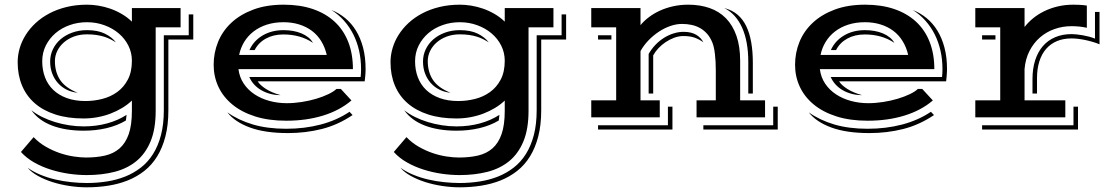

<svg xmlns="http://www.w3.org/2000/svg" viewBox="-20 -506 4796 828"><path d="M125 85.4Q148.9 110.4 178.5 127.2Q208 144 238.5 154.3Q269 164.6 298.3 168.9Q327.6 173.3 351.1 173.3Q397 173.3 433.6 164.8Q470.2 156.2 495.8 133.8Q521.5 111.3 535.2 72.3Q548.8 33.2 548.8 -28.3V-72.3Q530.3 -54.7 506.8 -40.5Q483.4 -26.4 456.5 -16.1Q429.7 -5.9 400.1 -0.5Q370.6 4.9 340.3 4.9Q272 4.9 219 -12.2Q166 -29.3 129.9 -60.8Q93.8 -92.3 75 -137.2Q56.2 -182.1 56.2 -237.8Q56.2 -268.1 64.9 -298.1Q73.7 -328.1 91.1 -355.7Q108.4 -383.3 134 -407Q159.7 -430.7 192.9 -448.2Q226.1 -465.8 267.1 -475.8Q308.1 -485.8 356 -485.8Q378.4 -485.8 404.1 -481.7Q429.7 -477.5 455.1 -468.8Q480.5 -460 504.6 -446Q528.8 -432.1 548.8 -412.6V-471.2H758.8V-388.2H651.4V-28.3Q651.4 50.3 629.4 103.5Q607.4 156.7 567.9 189Q528.3 221.2 473.9 235.1Q419.4 249 354.5 249Q316.4 249 276.4 243.2Q236.3 237.3 198.5 225.3Q160.6 213.4 127.4 194.6Q94.2 175.8 70.3 149.4ZM99.1 217.3Q123.5 234.9 154.3 247.6Q185.1 260.3 218.8 268.1Q252.4 275.9 287.1 279.5Q321.8 283.2 354.5 283.2Q398.9 283.2 440.9 276.6Q482.9 270 519.8 255.4Q556.6 240.7 587.4 216.8Q618.2 192.9 640.1 158Q662.1 123 674.3 76.4Q686.5 29.8 686.5 -30.8V-354H793.9V-443.8H813.5V-335.4H706.1V-30.8Q706.1 32.7 693.4 82Q680.7 131.3 657.7 168.5Q634.8 205.6 602.5 231Q570.3 256.3 531.2 272Q492.2 287.6 447.3 294.7Q402.3 301.8 354.5 301.8Q317.4 301.8 278.8 295.9Q240.2 290 205.8 279.1Q171.4 268.1 143.3 252.4Q115.2 236.8 99.1 217.3ZM162.1 -241.7Q162.1 -204.1 174.1 -172.6Q186 -141.1 209.7 -118.4Q233.4 -95.7 268.3 -83Q303.2 -70.3 348.6 -70.3Q384.8 -70.3 420.7 -79.3Q456.5 -88.4 485.1 -108.9Q513.7 -129.4 531.2 -162.6Q548.8 -195.8 548.8 -244.1Q548.8 -278.8 533.7 -309.1Q518.6 -339.4 492.2 -361.8Q465.8 -384.3 430.4 -397.2Q395 -410.2 355 -410.2Q315.9 -410.2 281 -397.9Q246.1 -385.7 219.7 -363.3Q193.4 -340.8 177.7 -309.8Q162.1 -278.8 162.1 -241.7ZM196.3 -240.7Q196.3 -268.6 208 -293.2Q219.7 -317.9 240.7 -336.2Q261.7 -354.5 291 -365.2Q320.3 -376 355 -376Q401.4 -376 431.9 -361.1Q462.4 -346.2 480 -323.2Q468.3 -330.6 455.8 -336.9Q443.4 -343.3 428.5 -347.9Q413.6 -352.5 395.5 -355.2Q377.4 -357.9 355 -357.9Q324.2 -357.9 298.8 -348.4Q273.4 -338.9 255.1 -322.8Q236.8 -306.6 226.8 -285.9Q216.8 -265.1 216.8 -242.7Q216.8 -194.8 239.5 -160.9Q262.2 -127 314.9 -106Q289.6 -108.4 267.8 -119.1Q246.1 -129.9 230.2 -147.5Q214.4 -165 205.3 -188.7Q196.3 -212.4 196.3 -240.7ZM115.2 -30.8Q135.3 -14.6 161.4 -1.7Q187.5 11.2 217 20.3Q246.6 29.3 278.1 34.2Q309.6 39.1 340.8 39.1Q395 39.1 442.1 26.1Q489.3 13.2 525.9 -10.7L522.9 13.7Q486.3 35.6 439.7 46.6Q393.1 57.6 341.3 57.6Q262.2 57.6 204.1 35.4Q146 13.2 115.2 -30.8Z M901.4 -226.6Q901.4 -278.3 920.4 -325.2Q939.5 -372.1 977.5 -407.7Q1015.6 -443.4 1072.3 -464.6Q1128.9 -485.8 1203.6 -485.8Q1273.9 -485.8 1329.1 -467Q1384.3 -448.2 1422.9 -412.6Q1461.4 -377 1481.7 -325.4Q1502 -273.9 1502 -208H1008.3Q1012.7 -172.9 1031 -145.5Q1049.3 -118.2 1077.6 -99.4Q1106 -80.6 1141.8 -70.8Q1177.7 -61 1216.8 -61Q1248.5 -61 1281.5 -66.2Q1314.5 -71.3 1343.8 -80.1Q1373 -88.9 1396 -99.9Q1418.9 -110.8 1431.2 -122.6H1449.7L1495.6 -72.8Q1445.3 -29.8 1373.3 -7.6Q1301.3 14.6 1214.4 14.6Q1138.7 14.6 1080.3 -3.9Q1022 -22.5 982.2 -55.2Q942.4 -87.9 921.9 -131.8Q901.4 -175.8 901.4 -226.6ZM1535.2 -173.8Q1536.1 -181.2 1536.6 -189.7Q1537.1 -198.2 1537.1 -208Q1537.1 -249.5 1528.6 -287.4Q1520 -325.2 1503.7 -357.7Q1487.3 -390.1 1463.4 -417Q1439.5 -443.8 1409.2 -462.9Q1441.4 -450.2 1468.5 -428Q1495.6 -405.8 1515.1 -374Q1534.7 -342.3 1545.7 -300.8Q1556.6 -259.3 1556.6 -208Q1556.6 -204.1 1556.4 -198.2Q1556.2 -192.4 1555.7 -185.1Q1555.2 -177.7 1554.4 -170.2Q1553.7 -162.6 1552.7 -155.3H1091.3Q1100.6 -139.6 1125.5 -123.3Q1150.4 -106.9 1189.9 -95.7Q1165.5 -95.7 1144.3 -101.6Q1123 -107.4 1105.7 -117.7Q1088.4 -127.9 1075.4 -142.3Q1062.5 -156.7 1055.2 -173.8ZM1389.2 -269Q1381.3 -302.7 1365 -329.1Q1348.6 -355.5 1324.7 -373.3Q1300.8 -391.1 1270 -400.6Q1239.3 -410.2 1202.6 -410.2Q1163.1 -410.2 1130.6 -399.7Q1098.1 -389.2 1073.7 -370.4Q1049.3 -351.6 1033.4 -325.7Q1017.6 -299.8 1011.2 -269ZM1055.7 -290Q1073.7 -330.1 1112.5 -353Q1151.4 -376 1202.6 -376Q1223.6 -376 1243.4 -372.6Q1263.2 -369.1 1280 -362.1Q1296.9 -355 1309.6 -344.7Q1322.3 -334.5 1329.6 -321.3Q1301.8 -339.8 1270 -348.6Q1238.3 -357.4 1201.7 -357.4Q1159.2 -357.4 1127 -339.8Q1094.7 -322.3 1078.1 -290ZM960.4 -21.5Q1007.8 12.2 1070.6 30.8Q1133.3 49.3 1214.4 49.3Q1293.5 49.3 1362.5 31.2Q1431.6 13.2 1487.3 -23.9L1500.5 -9.8Q1437.5 32.7 1367.9 50.3Q1298.3 67.9 1222.2 67.9Q1123 67.9 1057.9 43.9Q992.7 20 960.4 -21.5Z M1732.9 85.4Q1756.8 110.4 1786.4 127.2Q1815.9 144 1846.4 154.3Q1877 164.6 1906.2 168.9Q1935.5 173.3 1959 173.3Q2004.9 173.3 2041.5 164.8Q2078.1 156.2 2103.8 133.8Q2129.4 111.3 2143.1 72.3Q2156.7 33.2 2156.7 -28.3V-72.3Q2138.2 -54.7 2114.7 -40.5Q2091.3 -26.4 2064.5 -16.1Q2037.6 -5.9 2008.1 -0.5Q1978.5 4.9 1948.2 4.9Q1879.9 4.9 1826.9 -12.2Q1773.9 -29.3 1737.8 -60.8Q1701.7 -92.3 1682.9 -137.2Q1664.1 -182.1 1664.1 -237.8Q1664.1 -268.1 1672.9 -298.1Q1681.6 -328.1 1699 -355.7Q1716.3 -383.3 1741.9 -407Q1767.6 -430.7 1800.8 -448.2Q1834 -465.8 1875 -475.8Q1916 -485.8 1963.9 -485.8Q1986.3 -485.8 2012 -481.7Q2037.6 -477.5 2063 -468.8Q2088.4 -460 2112.5 -446Q2136.7 -432.1 2156.7 -412.6V-471.2H2366.7V-388.2H2259.3V-28.3Q2259.3 50.3 2237.3 103.5Q2215.3 156.7 2175.8 189Q2136.2 221.2 2081.8 235.1Q2027.3 249 1962.4 249Q1924.3 249 1884.3 243.2Q1844.2 237.3 1806.4 225.3Q1768.6 213.4 1735.4 194.6Q1702.1 175.8 1678.2 149.4ZM1707 217.3Q1731.4 234.9 1762.2 247.6Q1793 260.3 1826.7 268.1Q1860.4 275.9 1895 279.5Q1929.7 283.2 1962.4 283.2Q2006.8 283.2 2048.8 276.6Q2090.8 270 2127.7 255.4Q2164.6 240.7 2195.3 216.8Q2226.1 192.9 2248 158Q2270 123 2282.2 76.4Q2294.4 29.8 2294.4 -30.8V-354H2401.9V-443.8H2421.4V-335.4H2314V-30.8Q2314 32.7 2301.3 82Q2288.6 131.3 2265.6 168.5Q2242.7 205.6 2210.4 231Q2178.2 256.3 2139.2 272Q2100.1 287.6 2055.2 294.7Q2010.3 301.8 1962.4 301.8Q1925.3 301.8 1886.7 295.9Q1848.1 290 1813.7 279.1Q1779.3 268.1 1751.2 252.4Q1723.1 236.8 1707 217.3ZM1770 -241.7Q1770 -204.1 1782 -172.6Q1793.9 -141.1 1817.6 -118.4Q1841.3 -95.7 1876.2 -83Q1911.1 -70.3 1956.5 -70.3Q1992.7 -70.3 2028.6 -79.3Q2064.5 -88.4 2093 -108.9Q2121.6 -129.4 2139.2 -162.6Q2156.7 -195.8 2156.7 -244.1Q2156.7 -278.8 2141.6 -309.1Q2126.5 -339.4 2100.1 -361.8Q2073.7 -384.3 2038.3 -397.2Q2002.9 -410.2 1962.9 -410.2Q1923.8 -410.2 1888.9 -397.9Q1854 -385.7 1827.6 -363.3Q1801.3 -340.8 1785.6 -309.8Q1770 -278.8 1770 -241.7ZM1804.2 -240.7Q1804.2 -268.6 1815.9 -293.2Q1827.6 -317.9 1848.6 -336.2Q1869.6 -354.5 1898.9 -365.2Q1928.2 -376 1962.9 -376Q2009.3 -376 2039.8 -361.1Q2070.3 -346.2 2087.9 -323.2Q2076.2 -330.6 2063.7 -336.9Q2051.3 -343.3 2036.4 -347.9Q2021.5 -352.5 2003.4 -355.2Q1985.4 -357.9 1962.9 -357.9Q1932.1 -357.9 1906.7 -348.4Q1881.3 -338.9 1863 -322.8Q1844.7 -306.6 1834.7 -285.9Q1824.7 -265.1 1824.7 -242.7Q1824.7 -194.8 1847.4 -160.9Q1870.1 -127 1922.9 -106Q1897.5 -108.4 1875.7 -119.1Q1854 -129.9 1838.1 -147.5Q1822.3 -165 1813.2 -188.7Q1804.2 -212.4 1804.2 -240.7ZM1723.1 -30.8Q1743.2 -14.6 1769.3 -1.7Q1795.4 11.2 1825 20.3Q1854.5 29.3 1886 34.2Q1917.5 39.1 1948.7 39.1Q2002.9 39.1 2050 26.1Q2097.2 13.2 2133.8 -10.7L2130.9 13.7Q2094.2 35.6 2047.6 46.6Q2001 57.6 1949.2 57.6Q1870.1 57.6 1812 35.4Q1753.9 13.2 1723.1 -30.8Z M2529.8 -73.2H2637.2V-388.2H2529.8V-471.2H2742.2V-397.5Q2757.3 -416 2778.6 -432.1Q2799.8 -448.2 2826.2 -460.2Q2852.5 -472.2 2883.3 -479Q2914.1 -485.8 2947.8 -485.8Q2998.5 -485.8 3040 -471.4Q3081.5 -457 3110.8 -427Q3140.1 -397 3156 -351.3Q3171.9 -305.7 3171.9 -243.2V-73.2H3279.3V0H2983.9V-73.2H3066.9V-201.7Q3066.9 -241.2 3063.2 -272.2Q3059.6 -303.2 3052.7 -320.8Q3043.9 -343.3 3030.5 -358.9Q3017.1 -374.5 3000.2 -384.3Q2983.4 -394 2963.4 -398.4Q2943.4 -402.8 2920.9 -402.8Q2897 -402.8 2871.3 -394Q2845.7 -385.3 2821.5 -369.4Q2797.4 -353.5 2776.6 -332Q2755.9 -310.5 2742.2 -285.6V-73.2H2825.2V0H2529.8ZM3207 -239.7Q3207 -282.7 3200.4 -319.6Q3193.8 -356.4 3180.7 -386Q3167.5 -415.5 3148.2 -437Q3128.9 -458.5 3103.5 -471.2Q3136.7 -462.9 3160.2 -443.1Q3183.6 -423.3 3198.2 -393.1Q3212.9 -362.8 3219.7 -323.2Q3226.6 -283.7 3226.6 -236.3V-102.5H3207ZM2777.3 -273.4Q2789.6 -294.9 2806.4 -312.5Q2823.2 -330.1 2843 -342.5Q2862.8 -355 2884.5 -361.8Q2906.2 -368.7 2927.7 -368.7Q2961.4 -368.7 2982.4 -356Q3003.4 -343.3 3013.2 -323.7Q2998 -335 2977.8 -342.8Q2957.5 -350.6 2926.8 -350.6Q2907.7 -350.6 2888.2 -343.5Q2868.7 -336.4 2851.1 -324.7Q2833.5 -313 2819.3 -297.9Q2805.2 -282.7 2796.9 -267.1V-102.5H2777.3ZM2559.1 -354H2616.7V-335.4H2559.1ZM3314.5 34.2V-45.9H3334V52.7H3013.2V34.2ZM2860.4 34.2V-45.9H2879.9V52.7H2559.1V34.2Z M3408.7 -226.6Q3408.7 -278.3 3427.7 -325.2Q3446.8 -372.1 3484.9 -407.7Q3522.9 -443.4 3579.6 -464.6Q3636.2 -485.8 3710.9 -485.8Q3781.2 -485.8 3836.4 -467Q3891.6 -448.2 3930.2 -412.6Q3968.8 -377 3989 -325.4Q4009.3 -273.9 4009.3 -208H3515.6Q3520 -172.9 3538.3 -145.5Q3556.6 -118.2 3585 -99.4Q3613.3 -80.6 3649.2 -70.8Q3685.1 -61 3724.1 -61Q3755.9 -61 3788.8 -66.2Q3821.8 -71.3 3851.1 -80.1Q3880.4 -88.9 3903.3 -99.9Q3926.3 -110.8 3938.5 -122.6H3957L4002.9 -72.8Q3952.6 -29.8 3880.6 -7.6Q3808.6 14.6 3721.7 14.6Q3646 14.6 3587.6 -3.9Q3529.3 -22.5 3489.5 -55.2Q3449.7 -87.9 3429.2 -131.8Q3408.7 -175.8 3408.7 -226.6ZM4042.5 -173.8Q4043.5 -181.2 4043.9 -189.7Q4044.4 -198.2 4044.4 -208Q4044.4 -249.5 4035.9 -287.4Q4027.3 -325.2 4011 -357.7Q3994.6 -390.1 3970.7 -417Q3946.8 -443.8 3916.5 -462.9Q3948.7 -450.2 3975.8 -428Q4002.9 -405.8 4022.5 -374Q4042 -342.3 4053 -300.8Q4064 -259.3 4064 -208Q4064 -204.1 4063.7 -198.2Q4063.5 -192.4 4063 -185.1Q4062.5 -177.7 4061.8 -170.2Q4061 -162.6 4060.1 -155.3H3598.6Q3607.9 -139.6 3632.8 -123.3Q3657.7 -106.9 3697.3 -95.7Q3672.9 -95.7 3651.6 -101.6Q3630.4 -107.4 3613 -117.7Q3595.7 -127.9 3582.8 -142.3Q3569.8 -156.7 3562.5 -173.8ZM3896.5 -269Q3888.7 -302.7 3872.3 -329.1Q3856 -355.5 3832 -373.3Q3808.1 -391.1 3777.3 -400.6Q3746.6 -410.2 3710 -410.2Q3670.4 -410.2 3637.9 -399.7Q3605.5 -389.2 3581.1 -370.4Q3556.6 -351.6 3540.8 -325.7Q3524.9 -299.8 3518.6 -269ZM3563 -290Q3581.1 -330.1 3619.9 -353Q3658.7 -376 3710 -376Q3731 -376 3750.7 -372.6Q3770.5 -369.1 3787.4 -362.1Q3804.2 -355 3816.9 -344.7Q3829.6 -334.5 3836.9 -321.3Q3809.1 -339.8 3777.3 -348.6Q3745.6 -357.4 3709 -357.4Q3666.5 -357.4 3634.3 -339.8Q3602.1 -322.3 3585.4 -290ZM3467.8 -21.5Q3515.1 12.2 3577.9 30.8Q3640.6 49.3 3721.7 49.3Q3800.8 49.3 3869.9 31.2Q3939 13.2 3994.6 -23.9L4007.8 -9.8Q3944.8 32.7 3875.2 50.3Q3805.7 67.9 3729.5 67.9Q3630.4 67.9 3565.2 43.9Q3500 20 3467.8 -21.5Z M4186 -73.2H4293.5V-388.2H4186V-471.2H4398.4V-389.6Q4413.6 -409.2 4434.8 -426.8Q4456.1 -444.3 4482.9 -457.5Q4509.8 -470.7 4541.5 -478.3Q4573.2 -485.8 4609.4 -485.8Q4620.1 -485.8 4636.2 -485.1Q4652.3 -484.4 4667 -481.9V-386.2Q4649.9 -390.1 4633.3 -391.6Q4616.7 -393.1 4601.1 -393.1Q4562 -393.1 4527.1 -380.6Q4492.2 -368.2 4464.8 -344.5Q4437.5 -320.8 4419.9 -286.6Q4402.3 -252.4 4398.4 -208.5V-73.2H4574.2V0H4186ZM4432.6 -164.6Q4432.6 -210.4 4444.3 -246.6Q4456.1 -282.7 4477.8 -307.6Q4499.5 -332.5 4530.8 -345.7Q4562 -358.9 4601.1 -358.9Q4609.4 -358.9 4622.1 -357.7Q4634.8 -356.4 4648.7 -354Q4662.6 -351.6 4676.8 -347.9Q4690.9 -344.2 4702.1 -339.4V-454.6H4721.7V-314.9Q4708 -320.8 4692.1 -325.4Q4676.3 -330.1 4659.9 -333.5Q4643.6 -336.9 4628.4 -338.6Q4613.3 -340.3 4601.1 -340.3Q4565.4 -340.3 4537.8 -328.6Q4510.3 -316.9 4491.2 -294.9Q4472.2 -272.9 4462.2 -241.2Q4452.1 -209.5 4452.1 -169.4V-102.5H4432.6ZM4215.3 -354H4272.9V-335.4H4215.3ZM4609.4 34.2V-45.9H4628.9V52.7H4215.3V34.2Z"/></svg>

Font: Vast Shadow
Style: Regular
Weight: 400
Designer: Nicole Fally
Foundry: Nicole Fally
Version: Version 1.002